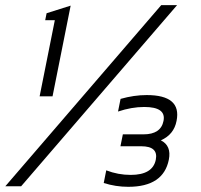

<svg xmlns="http://www.w3.org/2000/svg" viewBox="-36 -718 773 740"><path d="M45.4 0H-15.6L585.4 -698.2H646.5ZM428.7 -336.9Q480.5 -351.6 529.3 -351.6Q664.6 -351.6 644.5 -252Q634.3 -199.2 584 -177.2Q625.5 -156.2 614.7 -102.5Q593.8 2 458.5 2Q409.7 2 363.8 -12.7L373.5 -61.5Q418.9 -43.9 467.8 -43.9Q552.7 -43.9 564.5 -102.5Q574.7 -154.3 508.3 -154.3H428.2L437.5 -200.2H517.1Q584 -200.2 594.2 -252Q605 -305.7 520 -305.7Q471.2 -305.7 418.9 -288.1ZM116.7 -346.7 175.3 -640.1H138.2L143.6 -667L236.3 -696.3L166.5 -346.7Z"/></svg>

Font: Sansation Light
Style: Light Italic
Weight: 300
Designer: Bernd Montag
Version: Version 1.301